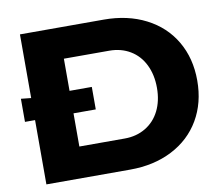

<svg xmlns="http://www.w3.org/2000/svg" viewBox="-79 -807 1022 900"><g transform="rotate(-10 432.5 -357.0)"><path d="M71 -306H23V-416L71 -411V-714H470Q583 -714 670 -669.5Q757 -625 804.5 -544Q852 -463 852 -357Q852 -251 804.5 -170Q757 -89 670 -44.5Q583 0 470 0H71ZM470 -148Q526 -148 569.5 -174Q613 -200 636.5 -247Q660 -294 660 -356Q660 -418 636.5 -466Q613 -514 569.5 -540Q526 -566 470 -566H254V-413H360V-306H254V-148Z"/></g></svg>

Font: Non Bureau Extended
Style: Bold
Weight: 700
Width: 7
Designer: Jona Saucedo
Foundry: Non Foundry
Version: Version 1.000; ttfautohint (v1.8.4)